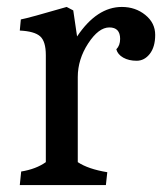

<svg xmlns="http://www.w3.org/2000/svg" viewBox="-20 -533 480 553"><path d="M112 -374Q112 -414 95.5 -428.5Q79 -443 37 -445L40 -477Q62 -481 172 -513L191 -503L202 -428Q259 -513 331 -513Q370 -513 398.5 -490Q427 -467 427 -432.5Q427 -398 411.5 -378Q396 -358 373.5 -358Q351 -358 335 -367Q319 -376 315 -391Q326 -402 326 -421Q326 -454 295 -454Q264 -454 234 -408Q204 -362 204 -311V-66Q234 -46 289 -37L285 0H37L41 -39Q84 -46 112 -66Z"/></svg>

Font: Cambo
Style: Regular
Weight: 400
Designer: Carolina Giovagnoli, Andres Torresi
Foundry: Carolina Giovagnoli, Andres Torresi
Version: Version 2.001